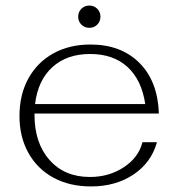

<svg xmlns="http://www.w3.org/2000/svg" viewBox="-20 -660 641 690"><path d="M492 -149H544Q524 -76 460 -33Q396 10 307 10Q230 10 172 -21.5Q114 -53 82 -110.5Q50 -168 50 -243Q50 -320 82 -378Q114 -436 171.5 -468Q229 -500 305 -500Q415 -500 481 -434Q547 -368 551 -252H104V-247Q104 -146 158 -85Q212 -24 303 -24Q372 -24 425 -59Q478 -94 492 -149ZM106 -286H502Q489 -373 438 -419.5Q387 -466 304 -466Q220 -466 168 -418.5Q116 -371 106 -286ZM261 -600Q261 -617 272.5 -628.5Q284 -640 301 -640Q318 -640 329.5 -628.5Q341 -617 341 -600Q341 -583 329.5 -571.5Q318 -560 301 -560Q284 -560 272.5 -571.5Q261 -583 261 -600Z"/></svg>

Font: Fahkwang ExtraLight
Style: Regular
Weight: 275
Designer: Suppakit Chalermlarp | Katatrad Co.,Ltd.
Foundry: Cadson Demak Co.,Ltd.
Version: Version 1.000; ttfautohint (v1.6)